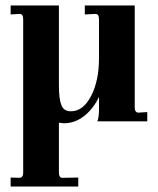

<svg xmlns="http://www.w3.org/2000/svg" viewBox="-20 -445 580 704"><path d="M19 239V206L52 207Q65 206 65 188V-375Q65 -394 52 -394L19 -392V-425H196V-132Q196 -82 205 -60Q213 -37 240 -37Q285 -37 314 -93Q343 -149 343 -231V-374Q343 -394 330 -394L291 -392V-425H474V-51Q474 -33 487 -32L520 -34V0H337Q343 -15 343 -45V-90Q323 -47 289 -20Q255 7 214 7Q212 7 196 5V188Q196 207 209 207L267 206V239Z"/></svg>

Font: UnnaBold
Style: Bold
Weight: 700
Designer: Jorge de Buen Unna
Foundry: Omnibus-Type
Version: Version 2.008;hotconv 1.0.109;makeotfexe 2.5.65596